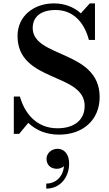

<svg xmlns="http://www.w3.org/2000/svg" viewBox="-20 -780 644 1133"><path d="M93 10 147 -55C191.5 -12 251.5 14.5 329 14.5C470 14.5 568 -72.5 568 -207.5C568 -485 173 -437.5 173 -615C173 -680.5 221 -721 308 -721C404.5 -721 474.5 -658 504.5 -544.5H540.5V-760H510L457 -701.5C414.5 -739.5 359.5 -760 298.5 -760C179.5 -760 83.5 -685.5 83.5 -567.5C83.5 -292.5 479.5 -352.5 479.5 -155C479.5 -72 418.5 -23 319 -23C195.5 -23 125 -111.5 97.5 -210.5H61.5V10ZM254.5 157C254.5 189.5 275.5 216 316 216C333.5 216 348.5 208.5 357.5 200.5C351 268.5 304 303.5 253 303.5V333C338 333 388 263.5 388 185C388 128.5 357.5 98 320 98C284 98 254.5 124.5 254.5 157Z"/></svg>

Font: Bodoni* 06pt Medium
Style: Regular
Weight: 500
Version: Version 2.3